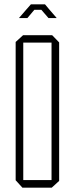

<svg xmlns="http://www.w3.org/2000/svg" viewBox="-20 -863 343 883"><path d="M87 -667V-701H220L252 -668V-667ZM83 0 52 -34V-35H217V0ZM52 -35V-670L86 -701H87V-35ZM217 0V-667H252V-31L218 0ZM100 -818 122 -843H187L208 -818ZM68 -780V-781L100 -818H138L106 -780ZM203 -780 170 -818H208L240 -781V-780Z"/></svg>

Font: Foldit ExtraLight
Style: Regular
Weight: 250
Version: Version 1.003